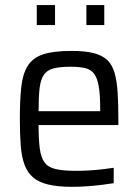

<svg xmlns="http://www.w3.org/2000/svg" viewBox="-20 -715 534 743"><path d="M260.2 8Q204.8 8 167.9 -0.6Q130.9 -9.2 108.8 -27.8Q86.8 -46.3 75.3 -76.6Q63.8 -106.9 60.3 -151.1Q56.8 -195.3 56.8 -254Q56.8 -326.8 62.2 -377.3Q67.5 -427.8 86.8 -459.4Q106.2 -490.9 146.2 -504.5Q186.3 -518 256.7 -518Q309.5 -518 342.9 -509.4Q376.3 -500.8 395.7 -482Q415 -463.1 423.7 -432.1Q432.5 -401 435.2 -356.8Q438 -312.7 438 -255.5V-231H129.3Q129.3 -176.4 133.8 -141.2Q138.3 -106.1 152.1 -86.8Q166 -67.5 195.5 -60.7Q224.9 -53.9 275 -53.9Q297.3 -53.9 322.4 -55.3Q347.4 -56.8 372.9 -59.5Q398.3 -62.3 420 -65.7V-6.1Q401.9 -3.1 375.1 0.2Q348.3 3.5 318.2 5.7Q288.2 8 260.2 8ZM367.7 -266.3V-294.4Q367.7 -349.1 362 -381.4Q356.4 -413.7 343.9 -430Q331.4 -446.3 309.3 -451.5Q287.2 -456.7 254.3 -456.7Q212.7 -456.7 188 -450.5Q163.3 -444.4 150.3 -426.2Q137.3 -408 133.3 -374.1Q129.3 -340.2 129.3 -284.8H386.7ZM122.3 -618V-695.3H193V-618ZM314.3 -618V-695.3H383.5V-618Z"/></svg>

Font: Saira Thin SemiCondensed
Style: Regular
Weight: 100
Width: 4
Version: Version 1.101